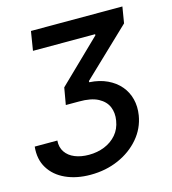

<svg xmlns="http://www.w3.org/2000/svg" viewBox="-119 -636 823 917"><g transform="rotate(-15 293.0 -177.5)"><path d="M-7.3 -7.8H104.5Q102.1 25.4 118.2 49.1Q134.3 72.8 164.3 85Q194.3 97.2 233.4 97.2Q275.4 97.2 310.8 82.8Q346.2 68.4 370.1 40.8Q394 13.2 400.4 -26.9Q406.7 -63.5 394.3 -94Q381.8 -124.5 347.2 -143.1Q312.5 -161.6 252.4 -161.1H187.5L202.1 -244.6L410.2 -446.3V-451.7H103L118.2 -545.9H570.3L557.1 -465.8L323.7 -243.2V-237.3Q374 -234.4 412.1 -216.3Q450.2 -198.2 474.6 -169.4Q499 -140.6 508.5 -103.3Q518.1 -65.9 511.2 -23.4Q501 39.1 459.5 87.6Q418 136.2 355 163.8Q292 191.4 216.3 191.4Q147 191.4 94 167.2Q41 143.1 13.7 98.4Q-13.7 53.7 -7.3 -7.8Z"/></g></svg>

Font: Inter Tight Medium
Style: Italic
Weight: 500
Italic angle: -9.39999°
Designer: Rasmus Andersson
Foundry: rsms
Version: Version 3.004